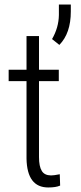

<svg xmlns="http://www.w3.org/2000/svg" viewBox="-20 -805 350 834"><path d="M149.4 -648.4V-647V-502H233.9H235.4V-500.5V-454.1V-452.6H233.9H149.4V-123Q149.4 -82 161.6 -62.5Q172.9 -43.5 201.2 -43Q201.7 -43 202.1 -43Q213.9 -43 238.3 -47.9H239.7V-46.4L241.2 0V1L240.2 1.5Q222.7 9.3 189.5 9.3Q97.7 9.3 95.2 -115.7V-452.6H19H17.6V-454.1V-500.5V-502H19H95.2V-647V-648.4H96.7H147.9ZM237.8 -609.9 206.1 -635.3Q234.9 -685.1 235.8 -739.7V-785.2H287.6V-754.9Q287.6 -660.6 237.8 -609.9Z"/></svg>

Font: MAUL Condensed Light
Style: Light
Weight: 300
Designer: MAUL
Version: Version 2.137; 2017; ttfautohint (v1.8.3)